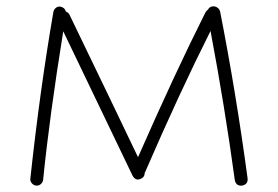

<svg xmlns="http://www.w3.org/2000/svg" viewBox="-20 -570 871 601"><path d="M738 11Q719 13 715 -6Q684 -234 639 -473Q542 -280 435 -33L433 -29Q433 -16 422 -11Q405 -2 395 -20L178 -472Q135 -206 115 -7Q114 1 107.5 6.5Q101 12 93 11Q85 10 79.5 3.5Q74 -3 75 -11Q105 -289 147 -532Q148 -540 155 -545.5Q162 -551 170 -549Q183 -546 186 -534Q192 -532 197 -525Q343 -223 412 -78Q528 -342 623 -531Q626 -536 631 -540Q636 -549 645 -550Q653 -551 660 -546.5Q667 -542 669 -534Q719 -279 755 -12Q757 7 738 11Z"/></svg>

Font: Hoogli Light
Style: Regular
Weight: 300
Designer: Anand Singh Naorem
Foundry: Brand New Type
Version: Version 1.00 b007